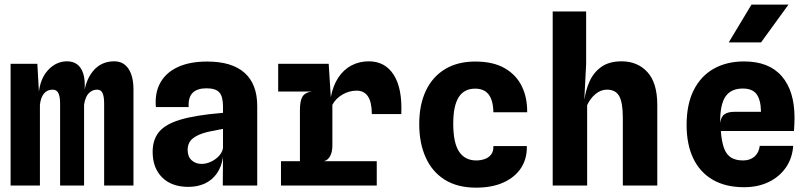

<svg xmlns="http://www.w3.org/2000/svg" viewBox="-20 -832 3640 861"><path d="M27.5 0V-546H147.5L156.5 -385L153.5 -411.5Q159.5 -479 195.8 -518Q232 -557 281 -557Q306 -557 324.5 -544.5Q343 -532 352.8 -503.5Q362.5 -475 359.5 -427L357 -375V0H249.5V-368.5Q249.5 -398 242 -414Q234.5 -430 216 -430Q191.5 -430 177 -412.2Q162.5 -394.5 159 -362V0ZM447 0V-368.5Q447 -398 440.2 -414Q433.5 -430 415 -430Q394.5 -430 378.5 -414.2Q362.5 -398.5 357 -362L336 -355L354.5 -394Q360.5 -468.5 396.8 -512.8Q433 -557 492 -557Q534 -557 556.2 -523.5Q578.5 -490 578.5 -430.5V0Z M824.5 6Q749.5 6 707 -36.5Q664.5 -79 664.5 -151Q664.5 -213.5 701.8 -249.8Q739 -286 826.5 -305Q845.5 -309 867.5 -312.8Q889.5 -316.5 917.2 -319.8Q945 -323 980 -326V-354Q980 -398.5 964 -417.2Q948 -436 905.5 -436Q864.5 -436 844 -415.8Q823.5 -395.5 826 -352H679Q673.5 -415 698.8 -460.8Q724 -506.5 777.2 -531.2Q830.5 -556 909 -556Q1020.5 -556 1077 -505.2Q1133.5 -454.5 1133.5 -357V0H979L980 -127.5Q973.5 -84 952.5 -54.2Q931.5 -24.5 899 -9.2Q866.5 6 824.5 6ZM883.5 -97Q905 -97 926 -106.8Q947 -116.5 961.8 -132.5Q976.5 -148.5 980 -168V-254Q967.5 -251.5 954 -249Q940.5 -246.5 929 -244.2Q917.5 -242 910 -240Q867 -229.5 844.2 -211Q821.5 -192.5 821.5 -159.5Q821.5 -129.5 839.5 -113.2Q857.5 -97 883.5 -97Z M1240 0V-109H1669.5V0ZM1227.5 -421.5V-546H1426.5V-421.5ZM1325 -10V-339.5Q1325 -380 1336.5 -398.8Q1348 -417.5 1378 -421.5L1325 -454V-546H1454L1463.5 -396.5Q1473.5 -448.5 1497.2 -484.2Q1521 -520 1556 -538.5Q1591 -557 1634 -557Q1707 -557 1745.8 -496.2Q1784.5 -435.5 1779.5 -320.5H1647.5Q1647 -375.5 1629.5 -400.5Q1612 -425.5 1579.5 -425.5Q1546 -425.5 1515.8 -408Q1485.5 -390.5 1470.5 -362V-180.5Q1470.5 -151 1460.8 -132.5Q1451 -114 1432.5 -109L1470.5 -82L1472 -10Z M2114.5 9.5Q2031 9.5 1974.2 -26.2Q1917.5 -62 1888.8 -126.2Q1860 -190.5 1860 -275.5Q1860 -362.5 1889.8 -425.2Q1919.5 -488 1975.8 -522Q2032 -556 2111 -556Q2191.5 -556 2243.2 -526.2Q2295 -496.5 2320 -445.2Q2345 -394 2344 -328.5H2192.5Q2192 -356 2186.5 -376Q2181 -396 2170.8 -409Q2160.5 -422 2145.5 -428.2Q2130.5 -434.5 2111 -434.5Q2061 -434.5 2036.8 -395.8Q2012.5 -357 2012.5 -278Q2012.5 -190.5 2039 -151.5Q2065.5 -112.5 2115.5 -112.5Q2135 -112.5 2153 -118.5Q2171 -124.5 2182.2 -138.8Q2193.5 -153 2192.5 -177H2342.5Q2344 -121.5 2317 -79.5Q2290 -37.5 2238.5 -14Q2187 9.5 2114.5 9.5Z M2458.5 0V-780.5H2608.5V-545.5L2600.5 -390L2605 -346L2600 -381.5Q2606 -426.5 2623.8 -466.8Q2641.5 -507 2676.5 -532Q2711.5 -557 2767.5 -557Q2839 -557 2883.2 -508.8Q2927.5 -460.5 2927.5 -361.5V0H2773V-303.5Q2773 -372 2756.8 -401Q2740.5 -430 2702 -430Q2674.5 -430 2651 -410.8Q2627.5 -391.5 2613 -360.5V0Z M3316.5 7.5Q3234.5 7.5 3177 -25.5Q3119.5 -58.5 3089.2 -121Q3059 -183.5 3059 -272Q3059 -364.5 3091 -428Q3123 -491.5 3181 -524Q3239 -556.5 3316.5 -556.5Q3428.5 -556.5 3485.8 -490.2Q3543 -424 3543 -303Q3543 -289.5 3542.2 -275Q3541.5 -260.5 3540.5 -244.5H3212.5Q3216 -198.5 3226.2 -169.2Q3236.5 -140 3257.2 -126.2Q3278 -112.5 3312.5 -112.5Q3343.5 -112.5 3363.5 -130Q3383.5 -147.5 3387 -178H3537Q3533 -122 3503.8 -80.2Q3474.5 -38.5 3426.5 -15.5Q3378.5 7.5 3316.5 7.5ZM3209.5 -280.5Q3213.5 -310 3229.8 -320.2Q3246 -330.5 3271.5 -330.5H3392.5Q3392 -383 3373.2 -409Q3354.5 -435 3311 -435Q3258 -435 3233.2 -398.8Q3208.5 -362.5 3209.5 -280.5ZM3248 -642 3350 -811.5H3516L3393 -642Z"/></svg>

Font: Spline Sans Mono
Style: Bold
Weight: 700
Designer: Eben Sorkin, Mirko Velimirovic
Foundry: Sorkin Type
Version: Version 1.004